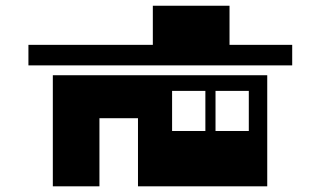

<svg xmlns="http://www.w3.org/2000/svg" viewBox="-20 -655 1129 676"><path d="M788.1 -497.1H1008.8V-424.8H80.1V-497.1H518.1V-634.8H788.1ZM166 -390.1H920.9V1H465.8V-238.8H330.1V1H166ZM703.1 -193.8V-335H585.9V-193.8ZM856 -193.8V-335H738.8V-193.8Z"/></svg>

Font: Modern Pictograms
Style: Normal
Weight: 400
Designer: John Caserta
Foundry: John Caserta
Version: 1.000